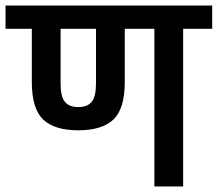

<svg xmlns="http://www.w3.org/2000/svg" viewBox="-30 -674 787 694"><path d="M-10 -654H737V-570H632V0H528V-570H421V-378Q421 -281 380 -242Q339 -203 253 -203Q167 -203 126 -242Q85 -281 85 -378V-570H-10ZM317 -373V-570H189V-373Q189 -325 204.5 -306Q220 -287 253 -287Q286 -287 301.5 -306Q317 -325 317 -373Z"/></svg>

Font: Biryani DemiBold
Style: Regular
Weight: 600
Designer: Dan Reynolds and Mathieu Réguer
Foundry: Dan Reynolds and Mathieu Réguer
Version: Version 1.003;PS 001.003;hotconv 1.0.70;makeotf.lib2.5.58329